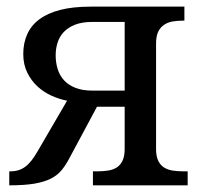

<svg xmlns="http://www.w3.org/2000/svg" viewBox="-20 -556 596 576"><path d="M256.8 -490.2Q226.1 -490.2 205.1 -481.9Q184.1 -473.6 171.1 -459.7Q158.2 -445.8 152.6 -427.7Q147 -409.7 147 -390.1Q147 -368.7 152.8 -349.4Q158.7 -330.1 171.6 -315.7Q184.6 -301.3 205.6 -292.7Q226.6 -284.2 256.8 -284.2H354V-490.2ZM188 -81.1Q177.2 -60.5 164.8 -45.4Q152.3 -30.3 132.8 -20.3Q113.3 -10.3 83.5 -5.1Q53.7 0 7.8 0V-42H11.2Q24.4 -42 35.4 -45.4Q46.4 -48.8 55.9 -55.9Q65.4 -63 74.5 -74.5Q83.5 -85.9 92.8 -102.1L181.2 -253.9Q158.2 -258.3 134.8 -268.8Q111.3 -279.3 92.5 -296.6Q73.7 -314 61.8 -338.1Q49.8 -362.3 49.8 -394Q49.8 -427.2 61.8 -453.6Q73.7 -480 98.4 -498.3Q123 -516.6 161.1 -526.4Q199.2 -536.1 252 -536.1H533.2V-494.1H529.8Q513.2 -494.1 498.5 -491.7Q483.9 -489.3 472.7 -481.9Q461.4 -474.6 454.8 -461.2Q448.2 -447.8 448.2 -425.8V-108.9Q448.2 -86.9 454.8 -73.5Q461.4 -60.1 472.7 -53.2Q483.9 -46.4 498.5 -44.2Q513.2 -42 529.8 -42H543V0H258.8V-42H272Q288.6 -42 303.5 -44.2Q318.4 -46.4 329.6 -53.2Q340.8 -60.1 347.4 -73.5Q354 -86.9 354 -108.9V-235.8H271Z"/></svg>

Font: Droid Serif
Style: Regular
Weight: 400
Designer: Monotype Design team
Foundry: Monotype Imaging Inc.
Version: Version 1.03